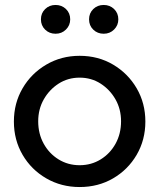

<svg xmlns="http://www.w3.org/2000/svg" viewBox="-20 -744 642 774"><path d="M301 10Q227 10 166.5 -25Q106 -60 71 -120Q36 -180 36 -254Q36 -328 71 -388Q106 -448 166.5 -483.5Q227 -519 301 -519Q376 -519 436 -483.5Q496 -448 531 -388Q566 -328 566 -254Q566 -180 531 -120Q496 -60 436 -25Q376 10 301 10ZM301 -78Q348 -78 386 -101.5Q424 -125 446 -165Q468 -205 468 -255Q468 -304 445.5 -343.5Q423 -383 385.5 -407Q348 -431 301 -431Q254 -431 216.5 -407Q179 -383 156.5 -343.5Q134 -304 134 -255Q134 -205 156 -165Q178 -125 216 -101.5Q254 -78 301 -78ZM204 -608Q179 -608 162 -624.5Q145 -641 145 -666Q145 -691 162 -707.5Q179 -724 204 -724Q229 -724 246 -707.5Q263 -691 263 -666Q263 -642 246 -625Q229 -608 204 -608ZM398 -608Q373 -608 356 -624.5Q339 -641 339 -666Q339 -691 356 -707.5Q373 -724 398 -724Q423 -724 440 -707.5Q457 -691 457 -666Q457 -642 440 -625Q423 -608 398 -608Z"/></svg>

Font: Red Hat Display Medium
Style: Regular
Weight: 500
Designer: Pentagram, MCKL
Foundry: Pentagram, MCKL
Version: Version 1.023